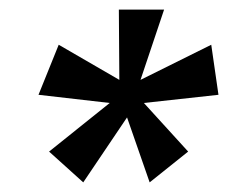

<svg xmlns="http://www.w3.org/2000/svg" viewBox="-20 -603 474 399"><path d="M153 -224 82 -288 208 -389 60 -406 102 -510 228 -437 227 -583H321L272 -437L419 -510L434 -406L279 -389L371 -288L291 -224L244 -359Z"/></svg>

Font: Rokkitt Medium
Style: Italic
Weight: 500
Italic angle: -9°
Designer: Vernon Adams
Foundry: Vernon Adams
Version: Version 3.103